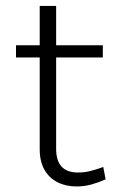

<svg xmlns="http://www.w3.org/2000/svg" viewBox="-20 -630 406 660"><path d="M243.5 11Q206.5 11 177.8 -3.5Q149 -18 132.8 -46.5Q116.5 -75 116.5 -117V-609.5H173V-118Q173 -37 248 -37Q270 -37 290 -42Q310 -47 335 -56L343 -13.5Q318.5 -2.5 294 4.2Q269.5 11 243.5 11ZM35 -432.5V-474.5H333.5V-432.5Z"/></svg>

Font: Karla Light
Style: Regular
Weight: 300
Designer: Jonathan Pinhorn
Version: Version 2.004;gftools[0.9.33]